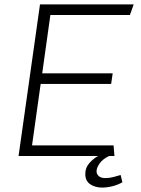

<svg xmlns="http://www.w3.org/2000/svg" viewBox="-20 -706 640 869"><path d="M64 0 161 -686H585L568 -638H208L171 -374H490L483 -326H164L125 -48H494L498 0ZM442 143Q411 143 388.5 128Q366 113 366 81Q366 52 385.5 31Q405 10 424 0H474Q446 13 431.5 33Q417 53 417 69Q417 82 427 91Q437 100 457 100Q475 100 492.5 95.5Q510 91 526 86L534 119Q513 131 488.5 137Q464 143 442 143Z"/></svg>

Font: Chivo Mono Medium Thin
Style: Italic
Weight: 250
Italic angle: -8.05°
Monospace: yes
Version: Version 1.008